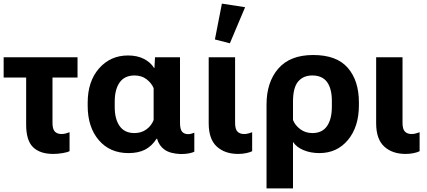

<svg xmlns="http://www.w3.org/2000/svg" viewBox="-20 -829 2339 1052"><path d="M0 -404.3H404.8V-515.1H0ZM272 14.4Q296.1 14.4 323 9.9Q349.9 5.4 361.1 -0.5V-104.5Q350.6 -100.3 339.4 -97.5Q328.1 -94.7 316.9 -94.7Q293.7 -94.7 280.6 -108Q267.6 -121.3 267.6 -156.2V-455.6H123.3V-146Q123.3 -59.3 161.1 -22.5Q199 14.4 272 14.4Z M683.8 9.8Q738 9.8 774.9 -9.2Q811.8 -28.1 837.9 -68.8H840.6Q851.8 -29.8 882.2 -8.5Q912.6 12.7 970.2 15.1Q997.3 15.1 1017 11Q1036.6 6.8 1044.7 2.2V-101.8Q1036.9 -98.4 1027.7 -96.2Q1018.6 -94 1010.7 -94Q990 -94 978.1 -106.9Q966.3 -119.9 966.3 -156V-515.1H829.3L826.2 -456.8H824Q805.2 -487.5 768.7 -506.3Q732.2 -525.1 681.2 -525.1Q585 -525.1 522.7 -454.2Q460.4 -383.3 460.4 -265.6V-249.8Q460.4 -132.6 521.1 -61.4Q581.8 9.8 683.8 9.8ZM716.8 -99.9Q662.4 -99.9 635.5 -138.3Q608.6 -176.8 608.6 -241.9V-272.5Q608.6 -338.9 635.6 -377.2Q662.6 -415.5 717 -415.5Q755.6 -415.5 782.6 -395.1Q809.6 -374.8 821.8 -346.2V-171.6Q809.8 -140.1 782.1 -120Q754.4 -99.9 716.8 -99.9Z M1284.7 14.4Q1308.8 14.4 1329.6 9.9Q1350.3 5.4 1361.6 -0.5V-104.5Q1351.1 -100.3 1339.8 -97.5Q1328.6 -94.7 1317.4 -94.7Q1294.2 -94.7 1281.1 -108Q1268.1 -121.3 1268.1 -156.2V-515.1H1123.5V-153.3Q1123.5 -66.7 1167.7 -26.1Q1211.9 14.4 1284.7 14.4ZM1239.5 -591.8 1323 -789.6 1195.8 -809.1 1157.5 -612.8Z M1440.4 203.1H1585.4V-51.5Q1604.2 -22.5 1643.2 -6.3Q1682.1 9.8 1730 9.8Q1826.9 9.8 1886.7 -62.4Q1946.5 -134.5 1946.5 -252.4V-268.1Q1946.5 -387 1885.6 -457.3Q1824.7 -527.6 1696 -527.6Q1569.1 -527.6 1504.8 -453.1Q1440.4 -378.7 1440.4 -256.1ZM1691.7 -99.9Q1653.6 -99.9 1625.1 -121.2Q1596.7 -142.6 1585.4 -171.4V-272Q1585.4 -348.9 1613.5 -382.2Q1641.6 -415.5 1690.9 -415.5Q1745.6 -415.5 1772 -379.5Q1798.3 -343.5 1798.3 -275.9V-244.4Q1798.3 -176.8 1772 -138.3Q1745.6 -99.9 1691.7 -99.9Z M2202.1 14.4Q2226.3 14.4 2247.1 9.9Q2267.8 5.4 2279.1 -0.5V-104.5Q2268.6 -100.3 2257.3 -97.5Q2246.1 -94.7 2234.9 -94.7Q2211.7 -94.7 2198.6 -108Q2185.5 -121.3 2185.5 -156.2V-515.1H2041V-153.3Q2041 -66.7 2085.2 -26.1Q2129.4 14.4 2202.1 14.4Z"/></svg>

Font: Roboto Flex
Style: Regular
Weight: 400
Designer: Berlow after Robertson
Foundry: Google
Version: Version 3.200;gftools[0.9.32]